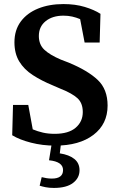

<svg xmlns="http://www.w3.org/2000/svg" viewBox="-20 -700 589 944"><path d="M251 16Q189 16 132.5 1.5Q76 -13 40 -35L44 -184H119L141 -64Q165 -54 191 -48Q217 -42 249 -42Q317 -42 352 -72Q387 -102 387 -149Q387 -193 361 -217Q335 -241 277 -264L240 -280Q184 -303 141 -331Q98 -359 74.5 -398Q51 -437 51 -492Q51 -552 82 -594Q113 -636 167.5 -658Q222 -680 292 -680Q350 -680 396.5 -666Q443 -652 474 -632L470 -491H396L374 -606Q355 -614 335 -618.5Q315 -623 292 -623Q238 -623 204.5 -596Q171 -569 171 -523Q171 -481 198 -455.5Q225 -430 279 -407L318 -392Q412 -353 460.5 -307Q509 -261 509 -181Q509 -90 439.5 -37Q370 16 251 16ZM221 88 236 -4H281L274 54Q320 61 345.5 81.5Q371 102 371 137Q371 175 339 199.5Q307 224 245 224Q222 224 204.5 220.5Q187 217 175 213L185 171Q197 174 209 176Q221 178 235 178Q290 178 290 136Q290 95 221 88Z"/></svg>

Font: Source Serif 4 SmText Semibold
Style: Regular
Weight: 600
Designer: Frank Grießhammer
Foundry: Adobe
Version: Version 4.005;hotconv 1.1.0;makeotfexe 2.6.0